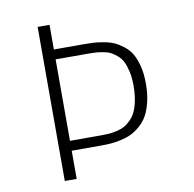

<svg xmlns="http://www.w3.org/2000/svg" viewBox="-79 -779 867 859"><g transform="rotate(-10 355.0 -350.0)"><path d="M335.5 -588Q361 -588 380 -587Q399 -586 426 -581.2Q453 -576.5 472.8 -567.8Q492.5 -559 514 -542.5Q535.5 -526 549 -503.2Q562.5 -480.5 571.2 -445.8Q580 -411 580 -367Q580 -321 571.2 -284Q562.5 -247 548.5 -222.5Q534.5 -198 513.5 -180Q492.5 -162 472 -152.2Q451.5 -142.5 425.2 -136.8Q399 -131 379.2 -129.5Q359.5 -128 335.5 -128H201V0H147V-700H201V-588ZM347 -173Q366 -173 381 -174.2Q396 -175.5 415.2 -180Q434.5 -184.5 448.8 -192.2Q463 -200 478 -214.8Q493 -229.5 502.5 -249.5Q512 -269.5 518 -299.5Q524 -329.5 524 -367Q524 -402.5 517.8 -430.5Q511.5 -458.5 502.5 -476.8Q493.5 -495 478 -508Q462.5 -521 449 -527.8Q435.5 -534.5 415 -538Q394.5 -541.5 381 -542.2Q367.5 -543 347 -543H201V-173Z"/></g></svg>

Font: League Mono UltraLight
Style: Regular
Weight: 200
Width: 6
Designer: Tyler Finck
Foundry: The League of Moveable Type / Tyler Finck
Version: Version 2.210